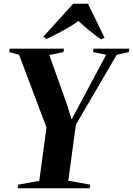

<svg xmlns="http://www.w3.org/2000/svg" viewBox="-20 -1002 708 1022"><path d="M74.5 0 77 -19 189 -39.5 227.5 -323.5 81.5 -710.5 29 -725 31.5 -743H320.5L318 -725L242.5 -709L340.5 -434L361 -366L388 -416L545 -710.5L475 -725L477.5 -743H668.5L666 -725L601.5 -710.5L384 -338.5L343.5 -40L460.5 -19L458 0ZM210.5 -806.5 369.5 -982H448.5L536.5 -801L517.5 -792.5Q485 -815.5 454.2 -840.5Q423.5 -865.5 397.5 -890.5Q361 -863.5 316.5 -839.8Q272 -816 228 -794.5Z"/></svg>

Font: Merriweather 144pt
Style: Bold Italic
Weight: 700
Italic angle: -7.8°
Version: Version 2.101